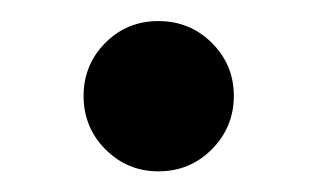

<svg xmlns="http://www.w3.org/2000/svg" viewBox="-20 -152 304 184"><path d="M131.8 12.2Q102.1 12.2 81.1 -8.8Q60.1 -29.8 60.1 -60.1Q60.1 -89.8 80.8 -110.8Q101.6 -131.8 131.8 -131.8Q162.1 -131.8 183.1 -110.8Q204.1 -89.8 204.1 -60.1Q204.1 -30.3 183.1 -9Q162.1 12.2 131.8 12.2Z"/></svg>

Font: Fin Serif Display
Style: Italic
Weight: 400
Italic angle: -12°
Designer: J. Blake Harris
Version: Version 1.006;FEAKit 1.0